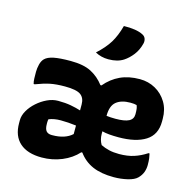

<svg xmlns="http://www.w3.org/2000/svg" viewBox="-117 -934 1084 1067"><g transform="rotate(15 425.0 -401.0)"><path d="M231 -550Q306 -550 350 -527Q394 -504 425 -463H431Q468 -507 516.5 -529.5Q565 -552 629 -552Q678 -552 718.5 -529.5Q759 -507 783.5 -466.5Q808 -426 808 -372V-356Q808 -280 752 -244.5Q696 -209 596 -209Q568 -209 544 -211Q520 -213 502 -218V-203Q502 -170 518 -143Q540 -132 565.5 -126Q591 -120 624 -120Q672 -120 709 -132Q746 -144 781 -167H787Q790 -155 792 -140Q794 -125 794 -102Q794 -80 786.5 -60Q779 -40 762 -23Q745 -6 707 3Q669 12 628 12Q555 12 506 -9.5Q457 -31 425 -75H419Q383 -35 328.5 -12.5Q274 10 213 10Q131 10 87 -29Q43 -68 43 -142V-159Q43 -186 59 -214Q75 -242 101.5 -265.5Q128 -289 159 -303.5Q190 -318 221 -318Q263 -318 295 -312Q327 -306 352 -298V-332Q352 -370 327.5 -387.5Q303 -405 237 -405Q188 -405 153 -398Q118 -391 71 -373H65Q61 -386 60.5 -403.5Q60 -421 60 -442Q60 -462 65.5 -484.5Q71 -507 84 -520Q100 -536 134.5 -543Q169 -550 231 -550ZM612 -412Q560 -412 531 -388.5Q502 -365 502 -307Q525 -304 554 -304Q606 -304 630.5 -316.5Q655 -329 655 -357Q655 -377 653.5 -388Q652 -399 648 -408Q635 -412 612 -412ZM235 -125H238Q312 -125 352 -162V-211Q328 -214 306.5 -215.5Q285 -217 263 -217Q225 -217 195 -205Q194 -201 193.5 -196.5Q193 -192 193 -187V-179Q193 -149 203.5 -137Q214 -125 235 -125ZM466 -814Q501 -815 529.5 -810.5Q558 -806 577 -796Q591 -789 595.5 -775.5Q600 -762 596 -747Q586 -708 564 -680Q542 -652 516 -635Q482 -613 430 -613Q388 -613 354 -632Q401 -675 425.5 -715Q450 -755 466 -814Z"/></g></svg>

Font: Recursive Sn Csl St XBd
Style: Regular
Weight: 800
Version: Version 1.085;hotconv 1.1.0;makeotfexe 2.6.0; ttfautohint (v